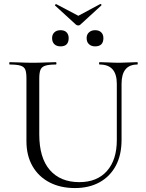

<svg xmlns="http://www.w3.org/2000/svg" viewBox="-20 -940 738 973"><path d="M572 -515Q572 -564 550.5 -588.5Q529 -613 485 -613Q482 -613 482 -619Q482 -625 485 -625Q508 -625 532 -623.5Q556 -622 585 -622Q608 -622 632 -623.5Q656 -625 676 -625Q678 -625 678 -619Q678 -613 676 -613Q636 -613 616 -588.5Q596 -564 596 -515V-231Q596 -154 566.5 -99.5Q537 -45 484 -16Q431 13 360 13Q286 13 230.5 -16Q175 -45 144.5 -98.5Q114 -152 114 -224V-544Q114 -573 108 -587.5Q102 -602 83.5 -607.5Q65 -613 29 -613Q27 -613 27 -619Q27 -625 29 -625Q53 -625 82.5 -623.5Q112 -622 146 -622Q181 -622 211 -623.5Q241 -625 263 -625Q266 -625 266 -619Q266 -613 263 -613Q227 -613 209 -607Q191 -601 185 -586Q179 -571 179 -542V-259Q179 -140 232.5 -78.5Q286 -17 382 -17Q472 -17 522 -73.5Q572 -130 572 -230ZM365 -815 259 -912Q257 -914 260.5 -917Q264 -920 265 -919L377 -860L487 -919Q490 -921 493 -918Q496 -915 493 -912L387 -815Q383 -811 376.5 -811Q370 -811 365 -815ZM287 -705Q267 -705 255.5 -716Q244 -727 244 -747Q244 -765 255.5 -776Q267 -787 287 -787Q307 -787 317.5 -776Q328 -765 328 -747Q328 -705 287 -705ZM462 -705Q443 -705 431 -716Q419 -727 419 -747Q419 -765 431 -776Q443 -787 462 -787Q482 -787 493 -776Q504 -765 504 -747Q504 -705 462 -705Z"/></svg>

Font: Cormorant Light
Style: Regular
Weight: 400
Version: Version 4.000